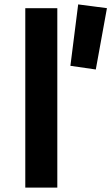

<svg xmlns="http://www.w3.org/2000/svg" viewBox="-20 -847 503 867"><path d="M94.2 0H238.8V-810.1H94.2ZM297.9 -549.8 412.6 -533.2 462.9 -810.1 333 -827.1Z"/></svg>

Font: Krona One
Style: Regular
Weight: 400
Designer: Yvonne Schüttler
Foundry: Yvonne Schüttler
Version: Version 1.002